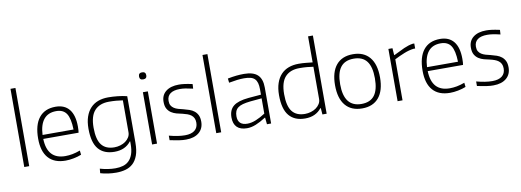

<svg xmlns="http://www.w3.org/2000/svg" viewBox="-73 -1271 5306 1954"><g transform="rotate(-10 2580.0 -294.5)"><path d="M85 -808H136V0H85Z M512 9Q395 9 334.5 -59.5Q274 -128 274 -260Q274 -401 333 -475Q392 -549 504 -549Q597 -549 645.5 -488.5Q694 -428 694 -311Q694 -267 690 -248H325Q331 -37 517 -37Q553 -37 590.5 -44Q628 -51 671 -67L676 -23Q639 -8 594.5 0.5Q550 9 512 9ZM503 -504Q419 -504 374.5 -449.5Q330 -395 325 -289H645Q642 -404 609 -454Q576 -504 503 -504Z M998 219Q956 219 913.5 213Q871 207 835 196L839 150Q877 161 917.5 167.5Q958 174 997 174Q1041 174 1076.5 163.5Q1112 153 1137.5 128Q1163 103 1177.5 61.5Q1192 20 1192 -42V-70H1188Q1159 -32 1116.5 -12.5Q1074 7 1018 7Q909 7 852.5 -59.5Q796 -126 796 -270Q796 -341 814 -393.5Q832 -446 865 -481Q898 -516 944.5 -533Q991 -550 1048 -550Q1095 -550 1147 -544.5Q1199 -539 1242 -528V-48Q1242 32 1223 83.5Q1204 135 1171 165Q1138 195 1093.5 207Q1049 219 998 219ZM1024 -38Q1055 -38 1085.5 -47Q1116 -56 1139 -72.5Q1162 -89 1176.5 -112.5Q1191 -136 1191 -164V-494Q1160 -499 1124 -502Q1088 -505 1048 -505Q953 -505 901 -449Q849 -393 849 -271Q849 -148 892.5 -93Q936 -38 1024 -38Z M1432 -668Q1395 -668 1395 -704Q1395 -741 1432 -741Q1470 -741 1470 -704Q1470 -668 1432 -668ZM1406 -540H1457V0H1406Z M1756 11Q1740 11 1724 10Q1708 9 1688.5 6Q1669 3 1645 -1.5Q1621 -6 1589 -12V-59Q1634 -47 1675.5 -40.5Q1717 -34 1753 -34Q1819 -34 1853.5 -62Q1888 -90 1888 -141Q1888 -169 1878.5 -188Q1869 -207 1852.5 -219.5Q1836 -232 1814 -240Q1792 -248 1766 -254Q1736 -260 1706 -268Q1676 -276 1651.5 -292Q1627 -308 1611.5 -335Q1596 -362 1596 -407Q1596 -476 1645 -514.5Q1694 -553 1779 -553Q1794 -553 1807 -552Q1820 -551 1836 -549Q1852 -547 1872 -543.5Q1892 -540 1919 -534L1916 -487Q1869 -498 1839 -502.5Q1809 -507 1782 -507Q1716 -507 1682 -481.5Q1648 -456 1648 -407Q1648 -378 1658.5 -360Q1669 -342 1687.5 -330Q1706 -318 1730 -311Q1754 -304 1781 -298Q1813 -290 1842 -280Q1871 -270 1892.5 -252.5Q1914 -235 1926.5 -209Q1939 -183 1939 -143Q1939 -71 1890 -30Q1841 11 1756 11Z M2069 -808H2120V0H2069Z M2388 5Q2319 5 2284 -29.5Q2249 -64 2249 -130Q2249 -208 2297.5 -247Q2346 -286 2454 -296L2585 -307V-363Q2585 -401 2577.5 -427.5Q2570 -454 2553.5 -470.5Q2537 -487 2510 -494Q2483 -501 2444 -501Q2409 -501 2372 -496.5Q2335 -492 2287 -483L2282 -527Q2333 -537 2372.5 -541Q2412 -545 2451 -545Q2546 -545 2591 -503Q2636 -461 2636 -372V0H2593L2586 -69H2582Q2528 -34 2480 -14.5Q2432 5 2388 5ZM2399 -40Q2441 -40 2488.5 -59.5Q2536 -79 2585 -111V-269L2466 -258Q2420 -253 2388.5 -244.5Q2357 -236 2337.5 -221Q2318 -206 2309.5 -184.5Q2301 -163 2301 -133Q2301 -40 2399 -40Z M2987 10Q2879 10 2822 -57.5Q2765 -125 2765 -269Q2765 -340 2783 -393Q2801 -446 2834 -481Q2867 -516 2913.5 -533Q2960 -550 3017 -550Q3058 -550 3094 -546Q3130 -542 3160 -539V-808H3210V0H3166L3161 -66H3156Q3127 -29 3085 -9.5Q3043 10 2987 10ZM2993 -36Q3024 -36 3054.5 -45Q3085 -54 3108 -70.5Q3131 -87 3145.5 -110Q3160 -133 3160 -161V-494Q3130 -499 3093.5 -502Q3057 -505 3017 -505Q2921 -505 2869.5 -449Q2818 -393 2818 -270Q2818 -147 2861.5 -91.5Q2905 -36 2993 -36Z M3577 10Q3464 10 3404 -62Q3344 -134 3344 -270Q3344 -406 3404 -478Q3464 -550 3577 -550Q3689 -550 3749 -478Q3809 -406 3809 -270Q3809 -134 3749 -62Q3689 10 3577 10ZM3577 -36Q3668 -36 3712 -93.5Q3756 -151 3756 -270Q3756 -389 3712 -446.5Q3668 -504 3577 -504Q3486 -504 3441.5 -446.5Q3397 -389 3397 -270Q3397 -36 3577 -36Z M3943 -540H3985L3990 -468H3994Q4057 -500 4104 -521Q4151 -542 4195 -549H4212V-497H4194Q4147 -491 4096 -470.5Q4045 -450 3994 -424V0H3943Z M4485 9Q4368 9 4307.5 -59.5Q4247 -128 4247 -260Q4247 -401 4306 -475Q4365 -549 4477 -549Q4570 -549 4618.5 -488.5Q4667 -428 4667 -311Q4667 -267 4663 -248H4298Q4304 -37 4490 -37Q4526 -37 4563.5 -44Q4601 -51 4644 -67L4649 -23Q4612 -8 4567.5 0.5Q4523 9 4485 9ZM4476 -504Q4392 -504 4347.5 -449.5Q4303 -395 4298 -289H4618Q4615 -404 4582 -454Q4549 -504 4476 -504Z M4932 11Q4916 11 4900 10Q4884 9 4864.5 6Q4845 3 4821 -1.5Q4797 -6 4765 -12V-59Q4810 -47 4851.5 -40.5Q4893 -34 4929 -34Q4995 -34 5029.5 -62Q5064 -90 5064 -141Q5064 -169 5054.5 -188Q5045 -207 5028.5 -219.5Q5012 -232 4990 -240Q4968 -248 4942 -254Q4912 -260 4882 -268Q4852 -276 4827.5 -292Q4803 -308 4787.5 -335Q4772 -362 4772 -407Q4772 -476 4821 -514.5Q4870 -553 4955 -553Q4970 -553 4983 -552Q4996 -551 5012 -549Q5028 -547 5048 -543.5Q5068 -540 5095 -534L5092 -487Q5045 -498 5015 -502.5Q4985 -507 4958 -507Q4892 -507 4858 -481.5Q4824 -456 4824 -407Q4824 -378 4834.5 -360Q4845 -342 4863.5 -330Q4882 -318 4906 -311Q4930 -304 4957 -298Q4989 -290 5018 -280Q5047 -270 5068.5 -252.5Q5090 -235 5102.5 -209Q5115 -183 5115 -143Q5115 -71 5066 -30Q5017 11 4932 11Z"/></g></svg>

Font: Encode Sans Normal
Style: ExtraLight
Weight: 200
Designer: Pablo Impallari, Andres Torresi
Foundry: Pablo Impallari, Andres Torresi
Version: Version 1.000; ttfautohint (v1.00) -l 8 -r 50 -G 200 -x 14 -